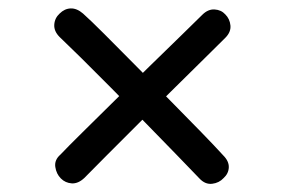

<svg xmlns="http://www.w3.org/2000/svg" viewBox="-20 -556 690 467"><path d="M523 -178Q537 -164 536.5 -149Q536 -134 524 -123Q513 -111 496 -109Q479 -107 465 -122Q445 -143 410.5 -178.5Q376 -214 335 -256Q294 -298 253 -339.5Q212 -381 178 -414.5Q144 -448 125 -466Q111 -480 112 -496Q113 -512 125 -523Q137 -535 152 -535.5Q167 -536 182 -523Q200 -507 233.5 -473.5Q267 -440 308.5 -398Q350 -356 392 -313.5Q434 -271 469 -235Q504 -199 523 -178ZM185 -123Q170 -109 154.5 -110Q139 -111 128 -122Q117 -133 114.5 -150Q112 -167 127 -180Q145 -199 180 -233.5Q215 -268 258 -310.5Q301 -353 344 -395Q387 -437 421.5 -470.5Q456 -504 472 -520Q486 -534 502 -533Q518 -532 528 -521Q539 -510 540.5 -494Q542 -478 528 -464Q513 -449 480 -416.5Q447 -384 405 -342.5Q363 -301 319.5 -258Q276 -215 240.5 -179Q205 -143 185 -123Z"/></svg>

Font: Playpen Sans Arabic
Style: Regular
Weight: 400
Designer: Azza Alameddine, Laura Meseguer, Veronika Burian, José Scaglione
Foundry: TypeTogether
Version: Version 2.000